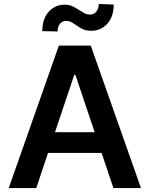

<svg xmlns="http://www.w3.org/2000/svg" viewBox="-20 -960 764 980"><path d="M165.1 0H24.5L280.5 -727.3H443.2L699.6 0H558.9L498.6 -179.3H225.1ZM260.7 -285.2H463.1L364.7 -578.1H359ZM273.8 -799.4 196 -801.1Q196 -864.7 228.9 -900.4Q261.7 -936.1 309.3 -936.1Q334.2 -936.1 352.1 -927Q370 -918 385.7 -907.7Q398.8 -899.1 411.6 -892.4Q424.4 -885.7 439.6 -885.7Q459.9 -885.7 471.8 -900.9Q483.7 -916.2 484 -940L560.4 -936.8Q560 -873.6 527.3 -838.4Q494.7 -803.3 447.1 -802.9Q418.7 -802.9 400.7 -812.1Q382.8 -821.4 368.3 -831.7Q356.5 -840.2 344.6 -846.8Q332.7 -853.3 316.8 -853.3Q297.9 -853.3 285.9 -838.4Q273.8 -823.5 273.8 -799.4Z"/></svg>

Font: Inter UI Semi Bold
Style: Regular
Weight: 600
Designer: Rasmus Andersson
Foundry: rsms
Version: 3.2;8d6f07862